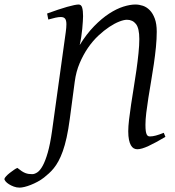

<svg xmlns="http://www.w3.org/2000/svg" viewBox="-158 -650 779 855"><path d="M444.8 -629.9Q461.4 -629.9 478.3 -624.3Q495.1 -618.7 508.8 -604.7Q522.5 -590.8 531.2 -567.4Q540 -543.9 540 -508.8Q540 -477.1 536.4 -440.2Q532.7 -403.3 527.1 -365Q521.5 -326.7 514.9 -288.1Q508.3 -249.5 502.7 -214.1Q497.1 -178.7 493.4 -147.9Q489.7 -117.2 489.7 -94.2Q489.7 -76.7 491.2 -66.4Q492.7 -56.2 495.6 -50.8Q498.5 -45.4 502.2 -43.9Q505.9 -42.5 510.3 -42.5Q521.5 -42.5 536.1 -46.4Q550.8 -50.3 571.3 -58.6L578.6 -40.5Q534.2 -14.2 503.2 0.2Q472.2 14.6 453.6 14.6Q444.8 14.6 437.5 10.5Q430.2 6.3 424.8 -3.2Q419.4 -12.7 416.3 -27.8Q413.1 -43 413.1 -65.4Q413.1 -86.4 416.7 -117.4Q420.4 -148.4 425.8 -184.8Q431.2 -221.2 437.7 -260.7Q444.3 -300.3 449.7 -338.9Q455.1 -377.4 458.7 -412.8Q462.4 -448.2 462.4 -476.1Q462.4 -523.9 447.5 -543Q432.6 -562 407.2 -562Q394 -562 373.3 -554Q352.5 -545.9 328.9 -530.3Q305.2 -514.6 280.3 -491.5Q255.4 -468.3 234.1 -437.5Q212.9 -406.7 196.8 -368.9Q180.7 -331.1 174.8 -286.1L152.8 -120.6Q146.5 -73.2 138.7 -37.8Q130.9 -2.4 121.6 23.4Q112.3 49.3 102.3 67.6Q92.3 85.9 81.5 99.1Q70.8 112.3 59.8 122.1Q48.8 131.8 38.1 140.6Q24.9 150.9 9.5 159.2Q-5.9 167.5 -20.8 173.3Q-35.6 179.2 -48.8 182.4Q-62 185.5 -70.8 185.5Q-84 185.5 -96.4 180.9Q-108.9 176.3 -118.4 170.2Q-127.9 164.1 -133.3 157.5Q-138.7 150.9 -138.2 146.5Q-137.7 142.6 -131.1 135.3Q-124.5 127.9 -115.2 120.6Q-106 113.3 -96.4 106.7Q-86.9 100.1 -80.6 97.7Q-69.8 106.4 -61.3 112.1Q-52.7 117.7 -45.2 120.6Q-37.6 123.5 -30.3 124.5Q-22.9 125.5 -14.6 125.5Q-3.9 125.5 8.3 117.4Q20.5 109.4 32.2 88.1Q43.9 66.9 54.7 29.5Q65.4 -7.8 73.7 -66.4L134.8 -506.8Q137.7 -527.8 137.7 -542Q137.7 -559.6 131.8 -566.9Q126 -574.2 112.8 -574.2Q103 -574.2 89.4 -571.3Q75.7 -568.4 57.1 -563L51.8 -589.8Q77.1 -599.1 99.9 -606.7Q122.6 -614.3 140.6 -619.4Q158.7 -624.5 171.9 -627.2Q185.1 -629.9 191.9 -629.9Q204.1 -629.9 208 -615.7Q211.9 -601.6 211.9 -578.1Q211.9 -569.8 210.9 -554.7Q210 -539.6 208.3 -521.5Q206.5 -503.4 203.6 -484.4Q200.7 -465.3 196.8 -449.2Q227.5 -499 261.2 -533.4Q294.9 -567.9 327.9 -589.4Q360.8 -610.8 391.1 -620.4Q421.4 -629.9 444.8 -629.9Z"/></svg>

Font: Gentium Plus Afr
Style: Italic
Weight: 400
Italic angle: -8°
Designer: J. Victor Gaultney, Annie Olsen, Iska Routamaa, Becca Hirsbrunner
Foundry: SIL International
Version: Version 5.000